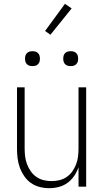

<svg xmlns="http://www.w3.org/2000/svg" viewBox="-20 -977 540 1005"><path d="M237 8Q212 8 187 1.5Q162 -5 141.5 -19.5Q121 -34 106.5 -55.5Q92 -77 83.5 -100.5Q75 -124 72 -149.5Q69 -175 69 -200V-520H109V-200Q109 -179 111.5 -158Q114 -137 121.5 -117.5Q129 -98 141 -80.5Q153 -63 170.5 -51Q188 -39 208.5 -34Q229 -29 250 -29Q271 -29 291.5 -34Q312 -39 329.5 -51Q347 -63 359 -80.5Q371 -98 378.5 -117.5Q386 -137 388.5 -158Q391 -179 391 -200V-520H431V0H391V-102Q383 -78 368.5 -56.5Q354 -35 333.5 -20Q313 -5 288 1.5Q263 8 237 8ZM350 -631Q342 -631 334.5 -633Q327 -635 321 -641Q315 -647 313 -654.5Q311 -662 311 -670Q311 -678 313 -685.5Q315 -693 321 -699Q327 -705 334.5 -707Q342 -709 350 -709Q358 -709 365.5 -707Q373 -705 379 -699Q385 -693 387 -685.5Q389 -678 389 -670Q389 -662 387 -654.5Q385 -647 379 -641Q373 -635 365.5 -633Q358 -631 350 -631ZM150 -631Q142 -631 134.5 -633Q127 -635 121 -641Q115 -647 113 -654.5Q111 -662 111 -670Q111 -678 113 -685.5Q115 -693 121 -699Q127 -705 134.5 -707Q142 -709 150 -709Q158 -709 165.5 -707Q173 -705 179 -699Q185 -693 187 -685.5Q189 -678 189 -670Q189 -662 187 -654.5Q185 -647 179 -641Q173 -635 165.5 -633Q158 -631 150 -631ZM244 -795 216 -815 320 -957 355 -933Z"/></svg>

Font: Iosevka Extralight
Style: Regular
Weight: 200
Monospace: yes
Designer: Belleve Invis
Foundry: Belleve Invis
Version: Version 32.0.1; ttfautohint (v1.8.4)